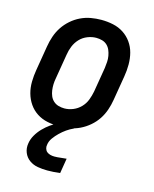

<svg xmlns="http://www.w3.org/2000/svg" viewBox="-113 -604 726 904"><g transform="rotate(15 250.0 -152.5)"><path d="M205 8Q176 8 147.5 2Q119 -4 96 -19Q73 -34 57.5 -56.5Q42 -79 34.5 -106Q27 -133 27.5 -162.5Q28 -192 33 -221L53 -341Q57 -366 65.5 -391Q74 -416 88.5 -438Q103 -460 123.5 -478Q144 -496 168 -507.5Q192 -519 217.5 -523.5Q243 -528 268 -528Q298 -528 326 -522Q354 -516 377 -501Q400 -486 416 -463.5Q432 -441 439 -414Q446 -387 446 -357.5Q446 -328 441 -299L421 -179Q417 -154 408.5 -129Q400 -104 385.5 -82Q371 -60 350 -42Q329 -24 305 -12.5Q281 -1 255.5 3.5Q230 8 205 8ZM207 -80Q228 -80 249 -88.5Q270 -97 286 -113.5Q302 -130 310 -151Q318 -172 322 -193L342 -313Q344 -328 345 -343Q346 -358 343.5 -372.5Q341 -387 335.5 -400Q330 -413 320 -422.5Q310 -432 296 -436Q282 -440 267 -440Q246 -440 224.5 -431.5Q203 -423 187.5 -406.5Q172 -390 163.5 -369Q155 -348 152 -327L132 -207Q129 -192 128.5 -177Q128 -162 130 -147.5Q132 -133 137.5 -120Q143 -107 153.5 -97.5Q164 -88 178 -84Q192 -80 207 -80ZM205 223Q181 223 158 219Q135 215 117 202Q99 189 90.5 168Q82 147 86 123Q89 102 100.5 82Q112 62 128 45.5Q144 29 163 15.5Q182 2 203 -7L204 -8H276L275 0Q257 8 241.5 19Q226 30 212 43.5Q198 57 186.5 73Q175 89 173 107Q171 116 174 125.5Q177 135 184 140.5Q191 146 200.5 148.5Q210 151 220 151Q235 151 249.5 149Q264 147 279 146L267 219Q251 221 235.5 222Q220 223 205 223Z"/></g></svg>

Font: Iosevka SS04 Semibold
Style: Italic
Weight: 600
Italic angle: -9°
Monospace: yes
Designer: Belleve Invis
Foundry: Belleve Invis
Version: Version 19.0.0; ttfautohint (v1.8.4)